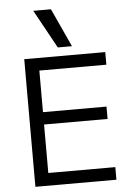

<svg xmlns="http://www.w3.org/2000/svg" viewBox="-64 -1047 758 1094"><g transform="rotate(-5 315.0 -500.0)"><path d="M93.3 0V-730H556.7V-657.9H173.4V-420H536.7V-349.3H173.4V-72.1H556.7V0ZM289.6 -780 168.6 -1000H269.7L370.7 -780Z"/></g></svg>

Font: M PLUS 1 Thin
Style: Regular
Weight: 100
Designer: Coji Morishita
Foundry: UNDERFOREST DESIGN
Version: Version 1.001